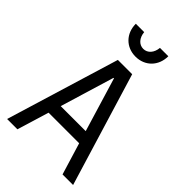

<svg xmlns="http://www.w3.org/2000/svg" viewBox="-270 -1021 1119 1119"><g transform="rotate(45 290.0 -461.5)"><path d="M103 0 163 -197H415L475 0H562L349 -700H231L18 0ZM186 -274 287 -608H291L392 -274ZM225 -923H156C156 -843 212 -786 290 -786C368 -786 424 -843 424 -923H355C351 -879 325 -850 290 -850C255 -850 229 -879 225 -923Z"/></g></svg>

Font: CommitMono-dimboump
Style: Regular
Weight: 400
Monospace: yes
Designer: Eigil Nikolajsen
Foundry: Eigil Nikolajsen
Version: Version 1.143